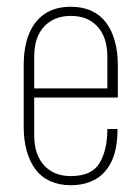

<svg xmlns="http://www.w3.org/2000/svg" viewBox="-20 -541 411 567"><path d="M189 6Q155 6 128.5 -6Q102 -18 85 -40.5Q68 -63 59 -95Q50 -127 50 -167V-348Q50 -402 65.5 -440.5Q81 -479 112 -500Q143 -521 189 -521Q224 -521 250 -509Q276 -497 293 -474.5Q310 -452 319 -420Q328 -388 328 -348V-253H74V-280H311L297 -266V-375Q297 -411 284.5 -437.5Q272 -464 248 -479Q224 -494 189 -494Q155 -494 130.5 -479Q106 -464 93.5 -437.5Q81 -411 81 -375V-140Q81 -105 93.5 -78Q106 -51 130.5 -36Q155 -21 189 -21Q251 -21 274 -59.5Q297 -98 297 -160H327Q327 -101 309.5 -64.5Q292 -28 261 -11Q230 6 189 6Z"/></svg>

Font: Hubot Sans Condensed ExtraLight
Style: Regular
Weight: 200
Width: 3
Designer: Deni Anggara
Foundry: GitHub, Inc., Subsidiary of Microsoft Corporation
Version: Version 2.000